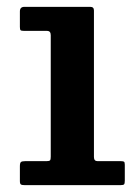

<svg xmlns="http://www.w3.org/2000/svg" viewBox="-20 -540 402 560"><path d="M117 -450H49.5Q42 -450 40 -452Q38 -454 38 -461.5V-506.5Q38 -520 51 -520H243.5Q254 -520 254 -509.5V-82Q254 -70 264.5 -70H331.5Q339 -70 341.5 -68.5Q344 -67 344 -59.5V-13Q344 -5 342 -2.5Q340 0 331.5 0H52.5Q44 0 41 -2Q38 -4 38 -12V-55Q38 -65 41.2 -67.5Q44.5 -70 53.5 -70H116Q124 -70 126 -72.5Q128 -75 128 -83V-437.5Q128 -450 117 -450Z"/></svg>

Font: Besley SemiBold
Style: Regular
Weight: 600
Designer: Owen Earl
Foundry: indestructible type*
Version: Version 2.001; ttfautohint (v1.8.3)